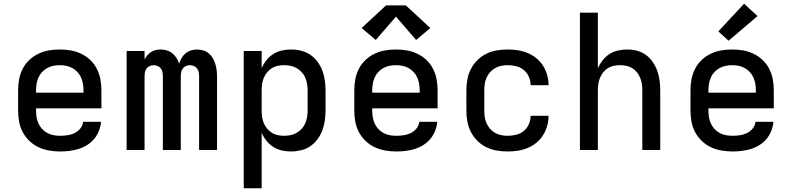

<svg xmlns="http://www.w3.org/2000/svg" viewBox="-20 -803 4240 1028"><path d="M302 8Q273 8 243.5 3Q214 -2 187 -14.5Q160 -27 138 -48Q116 -69 102 -95Q88 -121 82.5 -150.5Q77 -180 77 -210V-320Q77 -350 82.5 -379Q88 -408 101.5 -434.5Q115 -461 136.5 -481.5Q158 -502 185 -515Q212 -528 241 -533Q270 -538 300 -538Q330 -538 359 -533Q388 -528 415 -515Q442 -502 463.5 -481.5Q485 -461 498.5 -434.5Q512 -408 517.5 -379Q523 -350 523 -320V-223H173V-210Q173 -192 176 -174.5Q179 -157 186.5 -141Q194 -125 206 -112Q218 -99 234 -90.5Q250 -82 267.5 -79Q285 -76 302 -76Q322 -76 342 -79Q362 -82 379.5 -90.5Q397 -99 410 -115Q423 -131 425 -151H521Q519 -126 509.5 -102Q500 -78 484 -59Q468 -40 446.5 -26.5Q425 -13 401 -5.5Q377 2 352 5Q327 8 302 8ZM173 -307H427V-320Q427 -338 424 -355Q421 -372 414 -388Q407 -404 395 -417Q383 -430 367.5 -438.5Q352 -447 335 -450.5Q318 -454 300 -454Q282 -454 265 -450.5Q248 -447 232.5 -438.5Q217 -430 205 -417Q193 -404 186 -388Q179 -372 176 -355Q173 -338 173 -320Z M658 0V-530H754V-485Q760 -497 769 -507Q778 -517 789 -524.5Q800 -532 813.5 -535Q827 -538 841 -538Q841 -538 841 -538Q841 -538 841 -538Q857 -538 873.5 -533Q890 -528 903 -517.5Q916 -507 925 -492.5Q934 -478 939 -462Q944 -478 952.5 -492.5Q961 -507 973.5 -517.5Q986 -528 1002 -533Q1018 -538 1035 -538Q1035 -538 1035 -538Q1035 -538 1035 -538Q1052 -538 1068.5 -533Q1085 -528 1098 -517Q1111 -506 1119.5 -491.5Q1128 -477 1133 -460.5Q1138 -444 1140 -427Q1142 -410 1142 -394V0H1046V-394Q1046 -405 1044 -416Q1042 -427 1035.5 -436Q1029 -445 1018.5 -449.5Q1008 -454 997 -454Q986 -454 975.5 -449.5Q965 -445 958.5 -436Q952 -427 950 -416Q948 -405 948 -394V0H852V-394Q852 -405 850 -416Q848 -427 841.5 -436Q835 -445 824.5 -449.5Q814 -454 803 -454Q792 -454 781.5 -449.5Q771 -445 764.5 -436Q758 -427 756 -416Q754 -405 754 -394V0Z M1285 205V-530H1381V-438Q1391 -461 1406.5 -480.5Q1422 -500 1443 -513.5Q1464 -527 1488.5 -532.5Q1513 -538 1538 -538Q1565 -538 1592 -531.5Q1619 -525 1641 -510Q1663 -495 1679.5 -473Q1696 -451 1705.5 -426Q1715 -401 1719 -374Q1723 -347 1723 -320V-210Q1723 -183 1719 -156Q1715 -129 1705.5 -104Q1696 -79 1679.5 -57Q1663 -35 1641 -20Q1619 -5 1592 1.5Q1565 8 1538 8Q1513 8 1488.5 2.5Q1464 -3 1443 -16.5Q1422 -30 1406.5 -49.5Q1391 -69 1381 -92V205ZM1501 -76Q1518 -76 1535.5 -79.5Q1553 -83 1568 -91.5Q1583 -100 1595 -113Q1607 -126 1614 -142Q1621 -158 1624 -175.5Q1627 -193 1627 -210V-320Q1627 -337 1624 -354.5Q1621 -372 1614 -388Q1607 -404 1595 -417Q1583 -430 1568 -438.5Q1553 -447 1535.5 -450.5Q1518 -454 1501 -454Q1484 -454 1467 -450.5Q1450 -447 1435.5 -438Q1421 -429 1410 -415.5Q1399 -402 1392.5 -386.5Q1386 -371 1383.5 -354Q1381 -337 1381 -320V-210Q1381 -193 1383.5 -176Q1386 -159 1392.5 -143.5Q1399 -128 1410 -114.5Q1421 -101 1435.5 -92Q1450 -83 1467 -79.5Q1484 -76 1501 -76Z M2102 8Q2073 8 2043.5 3Q2014 -2 1987 -14.5Q1960 -27 1938 -48Q1916 -69 1902 -95Q1888 -121 1882.5 -150.5Q1877 -180 1877 -210V-320Q1877 -350 1882.5 -379Q1888 -408 1901.5 -434.5Q1915 -461 1936.5 -481.5Q1958 -502 1985 -515Q2012 -528 2041 -533Q2070 -538 2100 -538Q2130 -538 2159 -533Q2188 -528 2215 -515Q2242 -502 2263.5 -481.5Q2285 -461 2298.5 -434.5Q2312 -408 2317.5 -379Q2323 -350 2323 -320V-223H1973V-210Q1973 -192 1976 -174.5Q1979 -157 1986.5 -141Q1994 -125 2006 -112Q2018 -99 2034 -90.5Q2050 -82 2067.5 -79Q2085 -76 2102 -76Q2122 -76 2142 -79Q2162 -82 2179.5 -90.5Q2197 -99 2210 -115Q2223 -131 2225 -151H2321Q2319 -126 2309.5 -102Q2300 -78 2284 -59Q2268 -40 2246.5 -26.5Q2225 -13 2201 -5.5Q2177 2 2152 5Q2127 8 2102 8ZM1973 -307H2227V-320Q2227 -338 2224 -355Q2221 -372 2214 -388Q2207 -404 2195 -417Q2183 -430 2167.5 -438.5Q2152 -447 2135 -450.5Q2118 -454 2100 -454Q2082 -454 2065 -450.5Q2048 -447 2032.5 -438.5Q2017 -430 2005 -417Q1993 -404 1986 -388Q1979 -372 1976 -355Q1973 -338 1973 -320ZM1992 -589 1916 -653 2047 -774H2153L2284 -653L2208 -589L2100 -714Z M2698 8Q2668 8 2639 3Q2610 -2 2583.5 -15Q2557 -28 2536 -49Q2515 -70 2501.5 -96Q2488 -122 2482.5 -151.5Q2477 -181 2477 -210V-320Q2477 -349 2482.5 -378.5Q2488 -408 2501.5 -434Q2515 -460 2536 -481Q2557 -502 2583.5 -515Q2610 -528 2639 -533Q2668 -538 2698 -538Q2725 -538 2752 -534Q2779 -530 2804.5 -519.5Q2830 -509 2851.5 -491.5Q2873 -474 2887.5 -451Q2902 -428 2909.5 -401.5Q2917 -375 2917 -348Q2917 -347 2917 -347Q2917 -347 2917 -347H2821Q2821 -347 2821 -347Q2821 -347 2821 -347Q2821 -370 2811.5 -392Q2802 -414 2784 -428.5Q2766 -443 2743.5 -448.5Q2721 -454 2698 -454Q2680 -454 2663 -450.5Q2646 -447 2631 -438.5Q2616 -430 2604.5 -417Q2593 -404 2585.5 -388Q2578 -372 2575.5 -354.5Q2573 -337 2573 -320V-210Q2573 -193 2575.5 -175.5Q2578 -158 2585.5 -142Q2593 -126 2604.5 -113Q2616 -100 2631 -91.5Q2646 -83 2663 -79.5Q2680 -76 2698 -76Q2721 -76 2743.5 -81.5Q2766 -87 2784 -101.5Q2802 -116 2811.5 -138Q2821 -160 2821 -183Q2821 -183 2821 -183Q2821 -183 2821 -183H2917Q2917 -183 2917 -183Q2917 -183 2917 -182Q2917 -155 2909.5 -128.5Q2902 -102 2887.5 -79Q2873 -56 2851.5 -38.5Q2830 -21 2804.5 -10.5Q2779 0 2752 4Q2725 8 2698 8Z M3085 0V-735H3181V-438Q3191 -460 3206.5 -480Q3222 -500 3243 -513.5Q3264 -527 3288.5 -532.5Q3313 -538 3337 -538Q3364 -538 3390 -531.5Q3416 -525 3437.5 -509.5Q3459 -494 3474.5 -471.5Q3490 -449 3499 -424Q3508 -399 3511.5 -373Q3515 -347 3515 -320V0H3419V-320Q3419 -337 3416.5 -354Q3414 -371 3407.5 -386.5Q3401 -402 3390.5 -415.5Q3380 -429 3365.5 -438Q3351 -447 3334 -450.5Q3317 -454 3300 -454Q3283 -454 3266 -450.5Q3249 -447 3234.5 -438Q3220 -429 3209.5 -415.5Q3199 -402 3192.5 -386.5Q3186 -371 3183.5 -354Q3181 -337 3181 -320V0Z M3902 8Q3873 8 3843.5 3Q3814 -2 3787 -14.5Q3760 -27 3738 -48Q3716 -69 3702 -95Q3688 -121 3682.5 -150.5Q3677 -180 3677 -210V-320Q3677 -350 3682.5 -379Q3688 -408 3701.5 -434.5Q3715 -461 3736.5 -481.5Q3758 -502 3785 -515Q3812 -528 3841 -533Q3870 -538 3900 -538Q3930 -538 3959 -533Q3988 -528 4015 -515Q4042 -502 4063.5 -481.5Q4085 -461 4098.5 -434.5Q4112 -408 4117.5 -379Q4123 -350 4123 -320V-223H3773V-210Q3773 -192 3776 -174.5Q3779 -157 3786.5 -141Q3794 -125 3806 -112Q3818 -99 3834 -90.5Q3850 -82 3867.5 -79Q3885 -76 3902 -76Q3922 -76 3942 -79Q3962 -82 3979.5 -90.5Q3997 -99 4010 -115Q4023 -131 4025 -151H4121Q4119 -126 4109.5 -102Q4100 -78 4084 -59Q4068 -40 4046.5 -26.5Q4025 -13 4001 -5.5Q3977 2 3952 5Q3927 8 3902 8ZM3773 -307H4027V-320Q4027 -338 4024 -355Q4021 -372 4014 -388Q4007 -404 3995 -417Q3983 -430 3967.5 -438.5Q3952 -447 3935 -450.5Q3918 -454 3900 -454Q3882 -454 3865 -450.5Q3848 -447 3832.5 -438.5Q3817 -430 3805 -417Q3793 -404 3786 -388Q3779 -372 3776 -355Q3773 -338 3773 -320ZM3881 -585 3826 -635 3964 -783 4036 -717Z"/></svg>

Font: Iosevka Curly Medium Extended
Style: Regular
Weight: 500
Width: 7
Monospace: yes
Designer: Belleve Invis
Foundry: Belleve Invis
Version: Version 11.1.0; ttfautohint (v1.8.3)